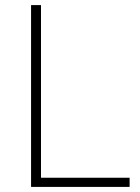

<svg xmlns="http://www.w3.org/2000/svg" viewBox="-20 -734 550 754"><path d="M102 0H489V-36H141V-714H102Z"/></svg>

Font: Noto Sans Ethiopic ExtraLight
Style: Regular
Weight: 200
Designer: Monotype Design Team
Foundry: Monotype Imaging Inc.
Version: Version 2.102